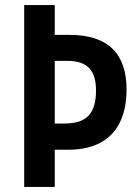

<svg xmlns="http://www.w3.org/2000/svg" viewBox="-20 -734 548 754"><path d="M477 -382C477 -521 407 -597 253 -597H195V-714H75V0H195V-146H248C412 -146 477 -246 477 -382ZM234 -249H195V-495H244C322 -495 357 -459 357 -379C357 -287 319 -249 234 -249Z"/></svg>

Font: Noto Sans Arabic UI Cn SmBd
Style: Regular
Weight: 600
Width: 3
Designer: Monotype Design Team, Nadine Chahine and Nizar Qandah
Foundry: Monotype Imaging Inc.
Version: Version 2.010